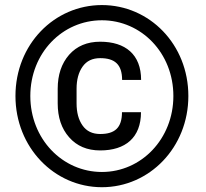

<svg xmlns="http://www.w3.org/2000/svg" viewBox="-20 -741 826 770"><path d="M42 -356C42 -149.9 197.8 9.8 388.7 9.8C579.6 9.8 735.4 -149.9 735.4 -356C735.4 -563 579.6 -720.7 388.7 -720.7C197.8 -720.7 42 -563 42 -356ZM101.6 -356C101.6 -528.3 230 -659.7 388.7 -659.7C546.9 -659.7 675.3 -528.3 675.3 -356C675.3 -184.1 546.9 -51.3 388.7 -51.3C230 -51.3 101.6 -184.1 101.6 -356ZM469.2 -291C469.2 -228 439.9 -203.6 381.8 -203.6C350.6 -203.6 327.1 -214.8 311 -237.8C294.9 -260.7 287.1 -290 287.1 -326.7V-385.3C287.1 -420.9 294.9 -450.7 311 -473.6C327.1 -496.6 350.6 -507.8 381.8 -507.8C439.9 -507.8 469.7 -482.9 469.7 -420.4H545.9C545.9 -522.5 482.9 -573.7 381.8 -573.7C329.6 -573.7 288.1 -556.2 257.3 -521.5C226.6 -486.3 211.4 -440.9 211.4 -384.8V-326.7C211.4 -270.5 226.6 -225.1 257.3 -190.4C288.1 -155.3 329.6 -137.7 381.8 -137.7C482.9 -137.7 545.4 -189 545.4 -291Z"/></svg>

Font: Vazirmatn Black
Style: Regular
Weight: 900
Designer: Saber Rastikerdar
Foundry: Saber Rastikerdar
Version: Version 33.003